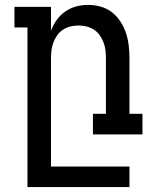

<svg xmlns="http://www.w3.org/2000/svg" viewBox="-20 -548 640 783"><path d="M92 215V-436H39V-520H188V-422Q196 -445 210.5 -465.5Q225 -486 245.5 -500.5Q266 -515 290 -521.5Q314 -528 339 -528Q365 -528 390.5 -521Q416 -514 436.5 -498Q457 -482 471.5 -459.5Q486 -437 494 -412.5Q502 -388 505 -362Q508 -336 508 -310V-84H561V0H359V-84H412V-310Q412 -327 410 -343.5Q408 -360 402 -375.5Q396 -391 386.5 -404.5Q377 -418 363 -427Q349 -436 333 -440Q317 -444 300 -444Q283 -444 267 -440Q251 -436 237 -427Q223 -418 213.5 -404.5Q204 -391 198 -375.5Q192 -360 190 -343.5Q188 -327 188 -310V131H508V215Z"/></svg>

Font: Iosevka HT Medium Extended
Style: Regular
Weight: 500
Width: 7
Monospace: yes
Designer: Belleve Invis
Foundry: Belleve Invis
Version: Version 32.3.0; ttfautohint (v1.8.4)